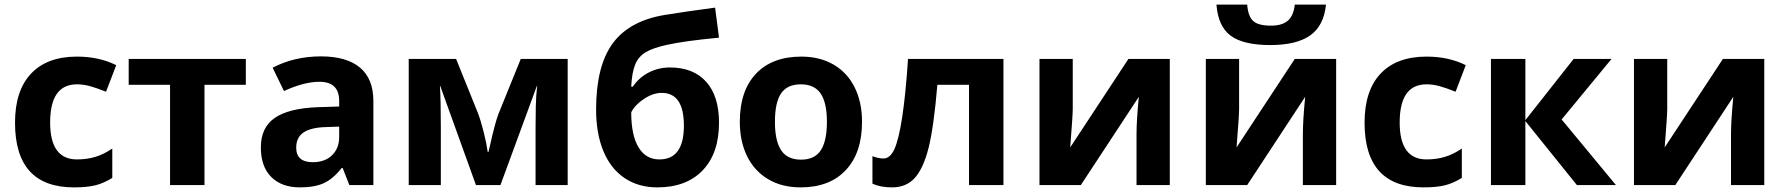

<svg xmlns="http://www.w3.org/2000/svg" viewBox="-20 -801 7734 831"><path d="M45 -270Q45 -409 114.5 -482.5Q184 -556 313 -556Q409 -556 483 -519L439 -404Q399 -420 370 -428Q341 -436 313 -436Q197 -436 197 -271Q197 -111 313 -111Q356 -111 392.5 -122Q429 -133 466 -158V-31Q429 -8 393 1Q357 10 300 10Q45 10 45 -270Z M716 -434H537V-546H1044V-434H865V0H716Z M1109 -163Q1109 -249 1169 -290.5Q1229 -332 1353 -337L1448 -340V-364Q1448 -447 1363 -447Q1296 -447 1209 -407L1160 -508Q1254 -557 1369 -557Q1480 -557 1538 -508.5Q1596 -460 1596 -364V0H1492L1463 -74H1459Q1422 -27 1382 -8.5Q1342 10 1278 10Q1199 10 1154 -35Q1109 -80 1109 -163ZM1448 -208V-253L1390 -251Q1325 -249 1293.5 -227.5Q1262 -206 1262 -162Q1262 -99 1334 -99Q1386 -99 1417 -129Q1448 -159 1448 -208Z M1749 -546H1954L2048 -313Q2062 -276 2074 -227.5Q2086 -179 2091 -143H2094L2099 -164Q2122 -267 2137 -307L2234 -546H2437V0H2298V-245Q2298 -291 2299 -340Q2300 -389 2305 -430H2304L2146 0H2040L1885 -430H1884Q1888 -370 1888 -250V0H1749Z M2560 -327Q2560 -514 2631 -612Q2702 -710 2855 -736Q2947 -751 3075 -768L3092 -638Q2944 -624 2867 -607Q2807 -594 2775.5 -575.5Q2744 -557 2729.5 -522.5Q2715 -488 2712 -426H2719Q2745 -465 2787.5 -487Q2830 -509 2879 -509Q2981 -509 3036.5 -447Q3092 -385 3092 -270Q3092 -138 3021.5 -64Q2951 10 2825 10Q2743 10 2683 -30.5Q2623 -71 2591.5 -147Q2560 -223 2560 -327ZM2940 -257Q2940 -399 2844 -399Q2807 -399 2768 -373.5Q2729 -348 2712 -315Q2712 -216 2743.5 -163.5Q2775 -111 2834 -111Q2940 -111 2940 -257Z M3182 -274Q3182 -408 3252 -482Q3322 -556 3448 -556Q3529 -556 3588.5 -521Q3648 -486 3679.5 -422Q3711 -358 3711 -274Q3711 -140 3641 -65Q3571 10 3445 10Q3364 10 3304.5 -25.5Q3245 -61 3213.5 -125Q3182 -189 3182 -274ZM3559 -274Q3559 -356 3532 -396Q3505 -436 3446 -436Q3387 -436 3360.5 -396.5Q3334 -357 3334 -274Q3334 -191 3361 -150.5Q3388 -110 3447 -110Q3506 -110 3532.5 -150.5Q3559 -191 3559 -274Z M3756 -6V-125Q3783 -115 3804 -115Q3832 -115 3851 -155Q3890 -243 3910 -546H4323V0H4174V-434H4037Q4022 -254 3999 -161Q3976 -71 3939 -30.5Q3902 10 3841 10Q3791 10 3756 -6Z M4479 -546H4623V-330Q4623 -301 4612 -163L4864 -546H5043V0H4899V-218Q4899 -281 4909 -382L4658 0H4479Z M5245 -781H5378Q5382 -730 5404 -710Q5426 -690 5481 -690Q5530 -690 5554.5 -712Q5579 -734 5584 -781H5719Q5710 -690 5651 -648Q5592 -606 5478 -606Q5361 -606 5306.5 -646.5Q5252 -687 5245 -781ZM5199 -546H5343V-330Q5343 -301 5332 -163L5584 -546H5763V0H5619V-218Q5619 -281 5629 -382L5378 0H5199Z M5886 -270Q5886 -409 5955.5 -482.5Q6025 -556 6154 -556Q6250 -556 6324 -519L6280 -404Q6240 -420 6211 -428Q6182 -436 6154 -436Q6038 -436 6038 -271Q6038 -111 6154 -111Q6197 -111 6233.5 -122Q6270 -133 6307 -158V-31Q6270 -8 6234 1Q6198 10 6141 10Q5886 10 5886 -270Z M6433 -546H6582V-281L6791 -546H6955L6739 -284L6974 0H6805L6582 -277V0H6433Z M7052 -546H7196V-330Q7196 -301 7185 -163L7437 -546H7616V0H7472V-218Q7472 -281 7482 -382L7231 0H7052Z"/></svg>

Font: OpenSansMMV
Style: Bold
Weight: 700
Foundry: Ascender Corporation
Version: Version 4.001